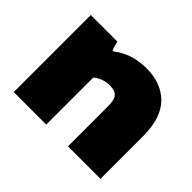

<svg xmlns="http://www.w3.org/2000/svg" viewBox="-119 -764 969 969"><g transform="rotate(45 365.5 -279.5)"><path d="M58 -550H247L261 -502H271Q303.5 -529 349.2 -544Q395 -559 447 -559Q553 -559 615 -496.2Q677 -433.5 677 -304V0H445V-291Q445 -333 428.8 -350Q412.5 -367 378 -367Q352 -367 328.8 -358.2Q305.5 -349.5 290 -335V0H58Z"/></g></svg>

Font: Encode Sans Expanded Black
Style: Regular
Weight: 900
Width: 7
Designer: Multiple Designers
Foundry: Impallari Type
Version: Version 2.000